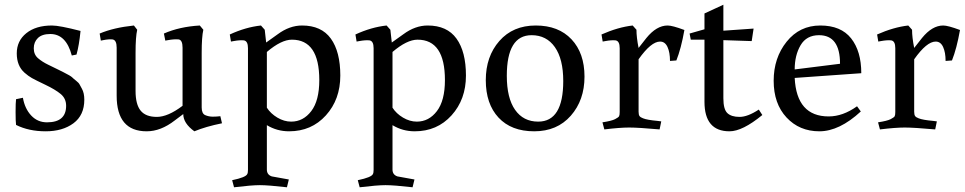

<svg xmlns="http://www.w3.org/2000/svg" viewBox="-20 -540 4085 813"><path d="M179 -22Q260 -22 260 -92Q260 -123 237 -142Q214 -161 172 -181Q130 -201 115 -209.5Q100 -218 84 -232Q51 -261 51 -314Q51 -367 91.5 -399.5Q132 -432 200 -432Q232 -432 321 -409Q315 -348 304 -309L284 -305Q260 -396 193 -396Q158 -396 140.5 -379Q123 -362 123 -335.5Q123 -309 141 -293.5Q159 -278 184 -266Q209 -254 227 -245L249 -234Q279 -219 285.5 -212.5Q292 -206 303 -197.5Q314 -189 317.5 -181.5Q321 -174 327 -164Q337 -146 337 -118Q337 -52 291 -18Q245 16 173.5 16Q102 16 48 -11Q46 -25 46 -65.5Q46 -106 48 -120L77 -126Q85 -80 112 -51Q139 -22 179 -22Z M834 -85Q834 -59 849 -52.5Q864 -46 881 -46Q898 -46 913 -48L920 -18Q851 -4 803 16Q756 -18 756 -57L720 -30Q661 16 601 16Q474 16 474 -135V-338Q474 -370 457 -373Q442 -375 417 -370L407 -368L402 -398Q461 -423 547 -432L561 -414Q554 -384 554 -316V-155Q554 -98 575.5 -71.5Q597 -45 644 -45Q691 -45 753 -92V-338Q753 -370 737 -373Q719 -375 691 -370L680 -368L674 -398Q740 -427 826 -432L841 -414Q834 -384 834 -316Z M1030 -336Q1030 -366 1013 -369Q996 -371 969 -366L958 -364L953 -394Q1020 -425 1085 -432L1101 -414L1107 -360L1156 -395Q1206 -432 1259 -432Q1341 -432 1381 -376.5Q1421 -321 1421 -220Q1421 -119 1360 -51.5Q1299 16 1204 16Q1153 16 1110 -10V178Q1110 200 1131 207L1203 220L1195 253Q1116 244 1080.5 244Q1045 244 971 253L963 223Q1021 211 1027 197Q1030 192 1030 179ZM1213 -25Q1264 -25 1298 -69.5Q1332 -114 1332 -201Q1332 -372 1216 -372Q1171 -372 1110 -320V-84Q1126 -59 1154.5 -42Q1183 -25 1213 -25Z M1562 -336Q1562 -366 1545 -369Q1528 -371 1501 -366L1490 -364L1485 -394Q1552 -425 1617 -432L1633 -414L1639 -360L1688 -395Q1738 -432 1791 -432Q1873 -432 1913 -376.5Q1953 -321 1953 -220Q1953 -119 1892 -51.5Q1831 16 1736 16Q1685 16 1642 -10V178Q1642 200 1663 207L1735 220L1727 253Q1648 244 1612.5 244Q1577 244 1503 253L1495 223Q1553 211 1559 197Q1562 192 1562 179ZM1745 -25Q1796 -25 1830 -69.5Q1864 -114 1864 -201Q1864 -372 1748 -372Q1703 -372 1642 -320V-84Q1658 -59 1686.5 -42Q1715 -25 1745 -25Z M2242 16Q2145 16 2091 -42Q2037 -100 2037 -200.5Q2037 -301 2094.5 -366.5Q2152 -432 2248.5 -432Q2345 -432 2400 -373.5Q2455 -315 2455 -215.5Q2455 -116 2397 -50Q2339 16 2242 16ZM2126 -219Q2126 -125 2161 -75Q2196 -25 2259 -25Q2365 -25 2365 -197Q2365 -290 2329.5 -340.5Q2294 -391 2231 -391Q2126 -391 2126 -219Z M2775 -364Q2737 -364 2684 -289V-67Q2684 -54 2688 -48.5Q2692 -43 2703 -39Q2720 -32 2765 -28L2780 -26L2773 8Q2683 0 2644 0Q2605 0 2539 8L2531 -22Q2570 -28 2584.5 -35.5Q2599 -43 2601.5 -48Q2604 -53 2604 -66V-336Q2604 -366 2587 -369Q2570 -371 2543 -366L2532 -364L2527 -394Q2597 -425 2659 -432L2675 -414Q2675 -382 2684 -337L2717 -379Q2760 -432 2807 -432Q2827 -432 2878 -413Q2864 -334 2844 -284L2817 -282Q2817 -318 2806.5 -341Q2796 -364 2775 -364Z M3043 -124Q3043 -77 3060 -61Q3077 -45 3111.5 -45Q3146 -45 3193 -76L3208 -53Q3124 16 3069 16Q2963 16 2963 -109V-372H2905L2900 -398L2963 -416V-483L3043 -520V-410L3171 -419L3163 -366L3043 -370Z M3489 -47Q3549 -47 3609 -90L3625 -68Q3534 16 3449.5 16Q3365 16 3310.5 -42.5Q3256 -101 3256 -198Q3256 -295 3311 -363.5Q3366 -432 3453.5 -432Q3541 -432 3584 -377.5Q3627 -323 3627 -230L3345 -210Q3353 -47 3489 -47ZM3448 -391Q3395 -391 3370 -348.5Q3345 -306 3345 -246L3537 -270Q3537 -391 3448 -391Z M3942 -364Q3904 -364 3851 -289V-67Q3851 -54 3855 -48.5Q3859 -43 3870 -39Q3887 -32 3932 -28L3947 -26L3940 8Q3850 0 3811 0Q3772 0 3706 8L3698 -22Q3737 -28 3751.5 -35.5Q3766 -43 3768.5 -48Q3771 -53 3771 -66V-336Q3771 -366 3754 -369Q3737 -371 3710 -366L3699 -364L3694 -394Q3764 -425 3826 -432L3842 -414Q3842 -382 3851 -337L3884 -379Q3927 -432 3974 -432Q3994 -432 4045 -413Q4031 -334 4011 -284L3984 -282Q3984 -318 3973.5 -341Q3963 -364 3942 -364Z"/></svg>

Font: Buenard
Style: Regular
Weight: 400
Designer: Gustavo Ibarra
Foundry: FontFuror
Version: Version 1.001 2011